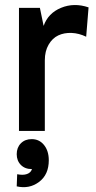

<svg xmlns="http://www.w3.org/2000/svg" viewBox="-20 -532 390 780"><path d="M57.1 0V-500H142.1L157.2 -426.8Q175.3 -478.5 228 -500.2Q280.8 -522 339.8 -502L330.1 -382.8Q300.8 -397 270.8 -398.2Q240.7 -399.4 216.8 -388.2Q192.9 -377 177.5 -350.6Q162.1 -324.2 162.1 -287.1V0ZM49.8 175.8Q73.7 180.7 89.6 175Q105.5 169.4 109.9 154.8Q82 155.3 64.9 138.2Q47.9 121.1 47.9 94.2Q47.9 67.4 64.7 50.3Q81.5 33.2 108.9 33.2Q139.6 33.2 158.9 57.1Q178.2 81.1 178.2 119.1Q178.2 177.7 138.4 207.3Q98.6 236.8 47.9 225.1Z"/></svg>

Font: Apfel Grotezk Mittel
Style: Regular
Weight: 500
Designer: Luigi Gorlero
Foundry: © 2023, Luigi Gorlero & Collletttivo
Version: Version 2.000;Glyphs 3.2 (3217)